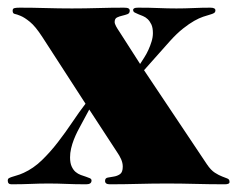

<svg xmlns="http://www.w3.org/2000/svg" viewBox="-24 -476 615 498"><path d="M187.5 -154.8Q182.6 -146 177.2 -135.5Q171.9 -125 167.5 -113.8Q163.1 -102.5 160.4 -90.8Q157.7 -79.1 157.7 -67.9Q157.7 -53.2 161.9 -44.2Q166 -35.2 172.1 -30Q178.2 -24.9 185.5 -22.2Q192.9 -19.5 199 -17.6Q205.1 -15.6 209.2 -13.7Q213.4 -11.7 213.4 -7.8Q213.4 2 199.7 2Q170.9 2 147.7 1Q124.5 0 102.1 0Q79.1 0 56.2 1Q33.2 2 5.4 2Q-3.9 2 -3.9 -7.8Q-3.9 -11.7 -1.5 -13.4Q1 -15.1 5.9 -16.8Q10.7 -18.6 18.8 -20.8Q26.9 -22.9 37.6 -27.8Q62.5 -39.1 84.5 -60.3Q106.4 -81.5 126.2 -107.2Q146 -132.8 163.8 -159.4Q181.6 -186 197.8 -207L85.9 -379.9Q67.9 -407.7 53.7 -419.2Q39.6 -430.7 29.5 -434.8Q19.5 -439 14.2 -439.9Q8.8 -440.9 8.8 -448.2Q8.8 -453.6 12.9 -454.8Q17.1 -456.1 26.9 -456.1Q60.5 -456.1 94.5 -455.1Q128.4 -454.1 162.6 -454.1Q196.3 -454.1 230 -455.1Q263.7 -456.1 297.4 -456.1Q305.7 -456.1 309.1 -454.3Q312.5 -452.6 312.5 -448.2Q312.5 -441.4 306.4 -439.2Q300.3 -437 293 -435.3Q285.6 -433.6 279.5 -430.7Q273.4 -427.7 273.4 -418.9Q273.4 -414.6 277.1 -407.7Q280.8 -400.9 285.6 -394L339.4 -310.1Q344.2 -317.4 350.1 -326.7Q356 -335.9 360.8 -346.4Q365.7 -356.9 369.1 -368.2Q372.6 -379.4 372.6 -390.1Q372.6 -403.8 368.7 -412.4Q364.7 -420.9 359.1 -426.3Q353.5 -431.6 346.9 -434.3Q340.3 -437 334.7 -439.2Q329.1 -441.4 325.2 -443.6Q321.3 -445.8 321.3 -450.2Q321.3 -453.1 324.2 -454.6Q327.1 -456.1 334.5 -456.1Q364.7 -456.1 387.7 -455.1Q410.6 -454.1 433.6 -454.1Q455.6 -454.1 477.5 -455.1Q499.5 -456.1 521.5 -456.1Q534.7 -456.1 534.7 -449.2Q534.7 -444.3 531 -442.1Q527.3 -439.9 520.3 -438Q513.2 -436 502.9 -432.6Q492.7 -429.2 479.7 -421.9Q466.8 -414.6 450.7 -401.9Q434.6 -389.2 416.5 -369.1L349.6 -293.9L512.7 -49.8Q522.9 -34.7 533.2 -28.1Q543.5 -21.5 552 -18.3Q560.5 -15.1 565.9 -12.9Q571.3 -10.7 571.3 -4.9Q571.8 -1 568.4 0.5Q564.9 2 559.6 2Q519.5 2 482.7 1Q445.8 0 409.2 0Q371.1 0 334.2 1Q297.4 2 260.7 2Q248.5 2 248.5 -6.8Q248.5 -14.2 255.6 -15.4Q262.7 -16.6 271.5 -18.1Q280.3 -19.5 287.4 -24.4Q294.4 -29.3 294.4 -43.9Q294.4 -53.2 290.3 -62.7Q286.1 -72.3 279.3 -82L207.5 -191.9Z"/></svg>

Font: XB Zar
Style: Bold
Weight: 700
Designer: Behnam
Foundry: Irmug
Version: Version 8.005 2009